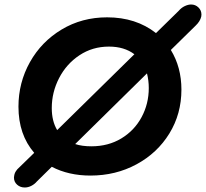

<svg xmlns="http://www.w3.org/2000/svg" viewBox="-20 -786 915 853"><path d="M875 -721 874 -712Q869 -691 849 -672L739 -564Q786 -487 786 -388Q786 -280 732.5 -193Q679 -106 586.5 -56Q494 -6 382 -6Q285 -6 210 -45L144 20Q134 32 119.5 39.5Q105 47 90 47Q70 47 56 34.5Q42 22 42 3L43 -5Q44 -12 46.5 -18Q49 -24 57 -34L132 -107Q62 -188 62 -312Q62 -419 113 -510Q164 -601 254 -655Q344 -709 456 -709Q584 -709 673 -639L774 -738Q786 -752 801 -759Q816 -766 829 -766Q848 -766 861.5 -753Q875 -740 875 -721ZM234 -208 577 -545Q532 -579 464 -579Q391 -579 333 -540.5Q275 -502 242.5 -439Q210 -376 210 -306Q210 -248 234 -208ZM633 -460 314 -146Q344 -136 386 -136Q461 -136 519 -171Q577 -206 609 -265.5Q641 -325 641 -395Q641 -428 633 -460Z"/></svg>

Font: Mali
Style: Bold Italic
Weight: 700
Italic angle: -10°
Version: Version 1.000; ttfautohint (v1.6)